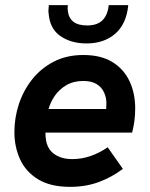

<svg xmlns="http://www.w3.org/2000/svg" viewBox="-20 -717 583 747"><path d="M253 10Q176 10 128 -19.5Q80 -49 58 -97.5Q36 -146 36 -203Q36 -259 53.5 -312Q71 -365 105 -408Q139 -451 189 -477Q239 -503 304 -503Q373 -503 417.5 -475.5Q462 -448 484 -401Q506 -354 506 -295Q506 -270 503 -247Q500 -224 494 -201H157Q157 -195 157 -190Q157 -185 158 -180Q162 -139 190 -118.5Q218 -98 261 -98Q298 -98 332.5 -110Q367 -122 399 -144L458 -60Q416 -28 365 -9Q314 10 253 10ZM389 -270Q392 -283 393 -293Q394 -303 394 -315Q394 -337 385 -357Q376 -377 356.5 -389.5Q337 -402 304 -402Q266 -402 238 -385.5Q210 -369 193 -344Q176 -319 169 -293H430ZM317 -548Q256 -548 214.5 -577Q173 -606 169 -667Q168 -669 168.5 -677Q169 -685 170 -697H244Q243 -691 243 -685Q243 -679 244 -674Q247 -647 265.5 -632.5Q284 -618 319 -618Q358 -618 378.5 -638Q399 -658 403 -697H479Q472 -624 428.5 -586Q385 -548 317 -548Z"/></svg>

Font: Hanken Grotesk
Style: Bold Italic
Weight: 700
Italic angle: -8°
Designer: Alfredo Marco Pradil
Foundry: Hanken Design Co.
Version: Version 3.013